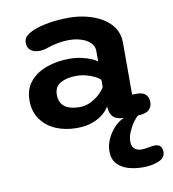

<svg xmlns="http://www.w3.org/2000/svg" viewBox="-81 -559 782 867"><g transform="rotate(-10 309.5 -126.0)"><path d="M464 1.5Q428.5 1.5 412.5 -12.5Q396.5 -26.5 394.5 -51.5L392.5 -63Q385.5 -48.5 366.2 -31.5Q347 -14.5 316 -2.5Q285 9.5 242.5 9.5Q188.5 9.5 145.5 -9.2Q102.5 -28 77.5 -63.8Q52.5 -99.5 52.5 -150.5Q52.5 -202 81.2 -236.2Q110 -270.5 157.8 -287.5Q205.5 -304.5 262 -304.5Q294 -304.5 320 -298.2Q346 -292 363.8 -284Q381.5 -276 388.5 -270V-319Q388.5 -335 379.2 -347.8Q370 -360.5 354.5 -369.5Q339 -378.5 319 -383.2Q299 -388 277.5 -388Q247.5 -388 220.2 -382.5Q193 -377 172.5 -369.5Q162.5 -366 153.5 -364.5Q144.5 -363 135.5 -363Q111.5 -363 96.2 -374.5Q81 -386 81 -409Q81 -430.5 96 -442.2Q111 -454 131 -462Q156.5 -472.5 199 -480Q241.5 -487.5 291.5 -487.5Q335 -487.5 374.8 -477.5Q414.5 -467.5 446 -448.2Q477.5 -429 495.5 -400.5Q513.5 -372 513.5 -335V-96H537.5Q562.5 -96 575.5 -83.5Q588.5 -71 588.5 -48Q588.5 -26 572.8 -12.2Q557 1.5 518 1.5ZM388.5 -185.5Q381.5 -193.5 364.8 -202.2Q348 -211 325.8 -217Q303.5 -223 280 -223Q236 -223 207.2 -207Q178.5 -191 178.5 -154Q178.5 -128 190.2 -111.8Q202 -95.5 223 -88.5Q244 -81.5 271 -81.5Q299.5 -81.5 323.5 -94Q347.5 -106.5 364.8 -123Q382 -139.5 388.5 -152.5ZM504.5 236Q469.5 236 438.2 226.8Q407 217.5 387.5 196.2Q368 175 368 139Q368 113.5 377.8 89.5Q387.5 65.5 402.8 46.2Q418 27 434.5 14.8Q451 2.5 465.5 0H526Q515.5 6.5 502 25Q488.5 43.5 478.5 66.8Q468.5 90 468.5 111.5Q468.5 134.5 481 145Q493.5 155.5 514 155.5Q520.5 155.5 530.8 154.2Q541 153 547.5 151.5Q555.5 149.5 562.2 148.8Q569 148 574.5 148Q592.5 148 600.2 157.8Q608 167.5 608 183Q608 210.5 577.5 223.2Q547 236 504.5 236Z"/></g></svg>

Font: Sono ExtraLight Monospace SemiBold
Style: Regular
Weight: 600
Version: Version 2.112